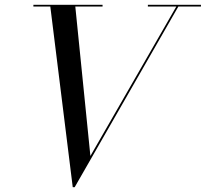

<svg xmlns="http://www.w3.org/2000/svg" viewBox="-20 -770 862 805"><path d="M285 15 190 -750H295L359 -116L723.5 -750H732L293 15ZM120 -742.5V-750H410V-742.5ZM600 -742.5V-750H822.5V-742.5Z"/></svg>

Font: Bodoni Moda 28pt
Style: Italic
Weight: 400
Italic angle: -13°
Designer: Owen Earl
Foundry: indestructible type
Version: Version 2.004